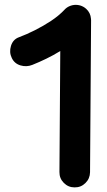

<svg xmlns="http://www.w3.org/2000/svg" viewBox="-20 -728 453 812"><path d="M295.4 64.5Q268.6 64.5 249.8 45.4Q231 26.4 231.4 -0.5L234.9 -512.2Q205.6 -494.1 175.3 -479.5Q145 -464.8 116.7 -453.6Q92.3 -443.8 66.7 -451.4Q41 -459 29.8 -482.9Q18.1 -506.8 26.4 -533.9Q34.7 -561 59.6 -570.3Q91.3 -582 127 -599.9Q162.6 -617.7 195.8 -639.6Q229 -661.6 252.4 -686.5Q261.2 -696.3 273.4 -701.7Q286.6 -707.5 300.8 -707.5Q309.6 -707.5 318.4 -705.1Q333.5 -700.7 344.7 -690.4Q362.8 -673.8 364.7 -648.9Q365.2 -645.5 365.2 -642.1L360.8 0.5Q360.4 27.3 341.3 46.1Q322.3 64.9 295.4 64.5Z"/></svg>

Font: Mikhak Bold
Style: Regular
Weight: 700
Designer: Amin Abedi
Version: Version 3.3